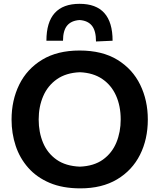

<svg xmlns="http://www.w3.org/2000/svg" viewBox="-20 -998 855 1030"><path d="M411 12.5Q316 12.5 246.5 -17Q177 -46.5 131.5 -98Q86 -149.5 64 -216Q42 -282.5 42 -356.5Q42 -460 83.2 -544Q124.5 -628 206 -677.5Q287.5 -727 407 -727Q528.5 -727 609.8 -677.2Q691 -627.5 732 -543.5Q773 -459.5 773 -357Q773 -251 731 -167.5Q689 -84 608 -35.8Q527 12.5 411 12.5ZM408.5 -104Q484 -107 532.5 -142Q581 -177 604.2 -233.2Q627.5 -289.5 627.5 -357Q627.5 -429 602.5 -485Q577.5 -541 528.8 -574.2Q480 -607.5 408.5 -610.5Q334.5 -607.5 285.2 -573Q236 -538.5 211.8 -482.2Q187.5 -426 187.5 -357Q187.5 -288.5 211 -232.2Q234.5 -176 283.5 -141.5Q332.5 -107 408.5 -104ZM495 -775.5Q495 -833 473 -860.2Q451 -887.5 407 -890.5Q362.5 -887.5 340.2 -860.8Q318 -834 318 -779.5H229Q229 -977.5 407 -977.5Q584 -977.5 584 -779.5Z"/></svg>

Font: Commissioner Loud SemiBold
Style: Regular
Weight: 600
Designer: Kostas Bartsokas
Foundry: Kostas Bartsokas
Version: Version 1.000; ttfautohint (v1.8.3)